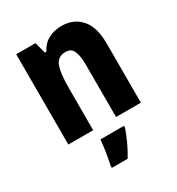

<svg xmlns="http://www.w3.org/2000/svg" viewBox="-185 -674 930 1011"><g transform="rotate(-30 280.5 -169.0)"><path d="M341 -559Q415 -559 458.5 -509Q502 -459 502 -360V0H351V-315Q351 -372 338 -401Q325 -430 291 -430Q245 -430 228.5 -389.5Q212 -349 212 -256V0H61V-549H178L196 -481H205Q225 -521 260.5 -540Q296 -559 341 -559ZM364 72Q351 109 333.5 147Q316 185 294 221H198V208Q202 189 207 162.5Q212 136 215.5 109Q219 82 221 61H364Z"/></g></svg>

Font: Noto Sans Gujarati UI Condensed ExtraBold
Style: Regular
Weight: 800
Width: 3
Designer: Jelle Bosma - Monotype Design Team, Universal Thirst
Foundry: Monotype Imaging Inc.
Version: Version 2.106; ttfautohint (v1.8.4.7-5d5b)